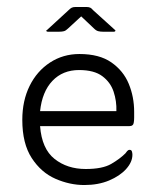

<svg xmlns="http://www.w3.org/2000/svg" viewBox="-20 -522 446 551"><path d="M213 -475 175 -440Q169 -434 163.5 -432.5Q158 -431 150 -431H117Q114 -431 113 -433Q112 -435 115 -436L177 -493Q182 -498 186 -500Q190 -502 198 -502H227Q235 -502 239 -500Q243 -498 247 -493L310 -436Q312 -435 311 -433Q310 -431 307 -431H275Q268 -431 262 -432.5Q256 -434 250 -440ZM95 -160Q100 -95 136.5 -66Q173 -37 226 -37Q274 -37 299 -51.5Q324 -66 340 -82Q342 -85 345 -88.5Q348 -92 352 -92Q357 -92 358.5 -87.5Q360 -83 360 -78Q360 -57 342 -37Q324 -17 293 -4Q262 9 222 9Q180 9 139 -9Q98 -27 71 -68.5Q44 -110 44 -178Q44 -233 65 -275.5Q86 -318 123.5 -342.5Q161 -367 208 -367Q265 -367 299.5 -343Q334 -319 349.5 -281.5Q365 -244 365 -201Q365 -192 365 -184.5Q365 -177 364 -171Q363 -160 351 -160ZM95 -203H314Q315 -232 306 -259Q297 -286 273.5 -303.5Q250 -321 207 -321Q160 -321 130.5 -290Q101 -259 95 -203Z"/></svg>

Font: Zain Light
Style: Regular
Weight: 300
Designer: Zain,Boutros
Foundry: Mobile Telecommunications Company (Zain), 2024
Version: Version 1.51; ttfautohint (v1.8.4)